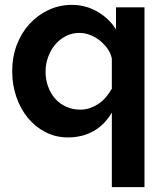

<svg xmlns="http://www.w3.org/2000/svg" viewBox="-20 -554 673 788"><path d="M259 10Q209 10 167 -11.5Q125 -33 94.5 -70Q64 -107 47 -156.5Q30 -206 30 -263Q30 -319 48.5 -368.5Q67 -418 100 -454.5Q133 -491 178 -512.5Q223 -534 275 -534Q305 -534 331.5 -526.5Q358 -519 381 -505.5Q404 -492 423 -474Q442 -456 456 -433V-524H573V214H439V-92Q410 -42 364 -16Q318 10 259 10ZM309 -104Q331 -104 349.5 -110.5Q368 -117 384.5 -128Q401 -139 414.5 -155Q428 -171 439 -190V-314Q434 -337 420 -356Q406 -375 388 -389Q370 -403 348.5 -411Q327 -419 306 -419Q276 -419 250.5 -406Q225 -393 206.5 -371Q188 -349 177.5 -320Q167 -291 167 -260Q167 -227 177.5 -198.5Q188 -170 206.5 -149Q225 -128 251.5 -116Q278 -104 309 -104Z"/></svg>

Font: Rising Sun
Style: Bold
Weight: 700
Designer: Matt McInerney, Pablo Impallari, Rodrigo Fuenzalida (Raleway font), Stephen Hutchings (Greek), Cristiano Sobral (main ch
Foundry: The Rising Sun Project Authors
Version: Version 4.327; ttfautohint (v1.8.4.7-5d5b-dirty)